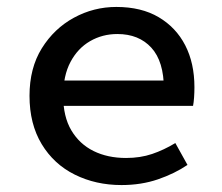

<svg xmlns="http://www.w3.org/2000/svg" viewBox="-20 -521 640 553"><path d="M330 12Q256 12 195.5 -18Q135 -48 100 -106Q65 -164 65 -245Q65 -325 100.5 -382Q136 -439 193 -470Q250 -501 315 -501Q387 -501 437 -471.5Q487 -442 513.5 -390.5Q540 -339 540 -270Q540 -255 539 -240.5Q538 -226 536 -216H134V-289H474L452 -265Q452 -344 416 -383.5Q380 -423 318 -423Q275 -423 239.5 -402.5Q204 -382 183 -342.5Q162 -303 162 -245Q162 -185 185.5 -145.5Q209 -106 249.5 -86Q290 -66 343 -66Q384 -66 418 -77.5Q452 -89 485 -109L520 -46Q483 -21 435 -4.5Q387 12 330 12Z"/></svg>

Font: Source Code Pro ExtraLight Medium
Style: Regular
Weight: 500
Monospace: yes
Version: Version 1.018;hotconv 1.0.116;makeotfexe 2.5.65601